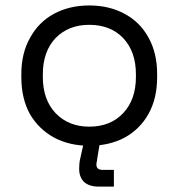

<svg xmlns="http://www.w3.org/2000/svg" viewBox="-20 -523 658 707"><path d="M308.6 13.7Q235.4 13.7 178.7 -16.6Q122.1 -47.9 89.8 -103.5Q58.6 -161.1 58.6 -238.3Q58.6 -242.2 58.6 -251Q58.6 -327.1 90.8 -383.8Q122.1 -441.4 177.7 -471.7Q235.4 -502.9 308.6 -502.9Q382.8 -502.9 439.5 -471.7Q496.1 -441.4 527.3 -383.8Q558.6 -327.1 558.6 -251Q558.6 -247.1 558.6 -238.3Q558.6 -161.1 527.3 -104.5Q496.1 -47.9 439.5 -16.6Q382.8 13.7 308.6 13.7ZM308.6 -56.6Q386.7 -56.6 433.6 -106.4Q480.5 -156.2 480.5 -240.2Q480.5 -243.2 480.5 -249Q480.5 -333 433.6 -382.8Q386.7 -431.6 308.6 -431.6Q232.4 -431.6 184.6 -382.8Q137.7 -333 137.7 -249Q137.7 -246.1 137.7 -240.2Q137.7 -156.2 184.6 -106.4Q232.4 -56.6 308.6 -56.6ZM341.8 164.1Q309.6 164.1 290 147.5Q271.5 129.9 271.5 98.6Q271.5 85 273.4 70.3Q276.4 54.7 280.3 39.1Q284.2 21.5 292 -13.7Q306.6 -13.7 350.6 -13.7Q347.7 3.9 338.9 55.7Q337.9 65.4 336.9 70.3Q335 76.2 335 83Q335 102.5 357.4 102.5Q371.1 102.5 399.4 102.5Q399.4 118.2 399.4 164.1Q384.8 164.1 341.8 164.1Z"/></svg>

Font: Kadena Space Grotesk
Style: Regular
Weight: 400
Designer: Florian Karsten
Version: Version 2.000